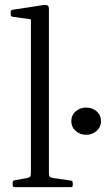

<svg xmlns="http://www.w3.org/2000/svg" viewBox="-20 -769 435 789"><path d="M107 0V-571H181V0ZM40 0Q32 0 32 -9V-18Q32 -27 40 -28L89 -37Q101 -39 104 -43Q107 -47 107 -59V-180H181V-57Q181 -46 184.5 -42.5Q188 -39 201 -37L271 -27Q279 -26 279 -17V-8Q279 0 271 0ZM107 -571V-716L125 -687L32 -700Q24 -701 24 -710V-720Q24 -728 33 -729L157 -748Q170 -750 175.5 -746.5Q181 -743 181 -732V-571ZM334 -215Q309 -215 291 -231Q273 -247 273 -271Q273 -296 291 -311.5Q309 -327 334 -327Q359 -327 377 -311.5Q395 -296 395 -271Q395 -247 377 -231Q359 -215 334 -215Z"/></svg>

Font: Hahmlet Light
Style: Regular
Weight: 300
Designer: Minjoo Ham & Mark Frömberg
Foundry: hypertype
Version: Version 1.002